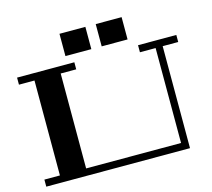

<svg xmlns="http://www.w3.org/2000/svg" viewBox="-121 -1035 1306 1182"><g transform="rotate(-15 531.5 -444.0)"><path d="M1047 -650H948V0H32V-45H131V-650H32V-695H397V-650H298V-45H903V-650H803V-695H1047ZM519 -746H354V-888H519ZM750 -746H585V-888H750Z"/></g></svg>

Font: Geostar Fill
Style: Regular
Weight: 400
Designer: Joe Prince
Foundry: Joe Prince
Version: Version 1.002